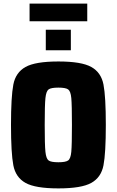

<svg xmlns="http://www.w3.org/2000/svg" viewBox="-20 -1037 648 1065"><path d="M41 -344Q41 -501 54 -568Q67 -635 121.5 -665.5Q176 -696 304 -696Q432 -696 486.5 -665.5Q541 -635 554 -568Q567 -501 567 -344Q567 -187 554 -120Q541 -53 486.5 -22.5Q432 8 304 8Q176 8 121.5 -22.5Q67 -53 54 -120Q41 -187 41 -344ZM379 -344Q379 -455 375.5 -493Q372 -531 358 -541Q344 -551 304 -551Q263 -551 249.5 -541Q236 -531 232 -493Q228 -455 228 -344Q228 -233 232 -195Q236 -157 249.5 -147Q263 -137 304 -137Q344 -137 358 -147Q372 -157 375.5 -195Q379 -233 379 -344ZM234 -758V-872H373V-758ZM144 -919V-1017H464V-919Z"/></svg>

Font: Saira Semi Condensed ExtraBold
Style: Regular
Weight: 800
Width: 4
Designer: Hector Gatti with collaboration of the Omnibus-Type team
Foundry: Omnibus-Type
Version: Version 1.001; ttfautohint (v1.8)